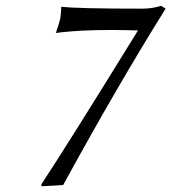

<svg xmlns="http://www.w3.org/2000/svg" viewBox="-20 -630 592 663"><path d="M456.5 -524.9Q276.9 -530.3 172.9 -516.1Q185.5 -553.7 188 -564.9Q189.5 -571.8 191.9 -606.9Q242.2 -600.1 470.7 -600.1Q505.4 -600.1 536.6 -609.9L551.8 -600.1Q386.7 -335.4 206.5 -6.3L206.1 -5.4L205.6 -4.4L205.1 -3.4L204.6 -2.4L203.6 -1.5L203.1 -0.5L202.6 0.5L202.1 1.5L201.7 2.4L201.2 3.4L200.7 4.4L200.2 5.4L199.2 6.3L198.7 7.8L198.2 8.8L124 13.2L122.6 6.8Q216.3 -135.3 456.5 -524.9Z"/></svg>

Font: Linux Biolinum Slanted O
Style: Slanted
Weight: 400
Designer: Philipp H. Poll
Foundry: Philipp H. Poll
Version: Version 1.0.4